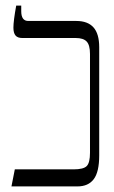

<svg xmlns="http://www.w3.org/2000/svg" viewBox="-20 -667 409 687"><path d="M33 -61H243Q279 -61 290.5 -73Q302 -85 302 -120V-474Q302 -506 290 -518.5Q278 -531 251 -531H60Q43 -531 35.5 -540Q28 -549 28 -568Q28 -592 38 -647H56V-627Q56 -592 81 -592H253Q294 -592 314.5 -569Q335 -546 335 -498V-111Q335 -52 315.5 -26Q296 0 257 0H21Z"/></svg>

Font: Noto Serif Hebrew CondLight
Style: Regular
Weight: 300
Width: 3
Designer: Monotype Design Team
Foundry: Monotype Imaging Inc.
Version: Version 1.000